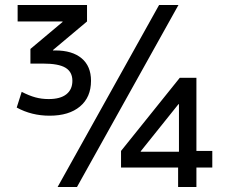

<svg xmlns="http://www.w3.org/2000/svg" viewBox="-20 -750 918 770"><path d="M211 0 618 -730H695.7L288.7 0ZM694.3 0V-78H465.4V-144.7L701 -438H767.7V-144.7H831.4V-78H767.7V0ZM544.4 -141.4H697.7V-332.2H695.7L544.4 -143.4ZM179 -286Q106.7 -286 47 -318.7L67 -381.7Q96.7 -366.4 121.7 -359.6Q146.7 -352.7 175 -352.7Q222 -352.7 246.1 -371.9Q270.3 -391 270.3 -426Q270.3 -461.3 243 -478.1Q215.6 -495 152.6 -495H102V-553.7L230.9 -661.9V-663.9H50.7V-730H329V-663.9L192.4 -549.3V-547.7H202Q269.7 -547.7 307.3 -516.2Q345 -484.7 345 -426Q345 -360 300.8 -323Q256.7 -286 179 -286Z"/></svg>

Font: M PLUS 1 Thin
Style: Regular
Weight: 100
Designer: Coji Morishita
Foundry: UNDERFOREST DESIGN
Version: Version 1.001